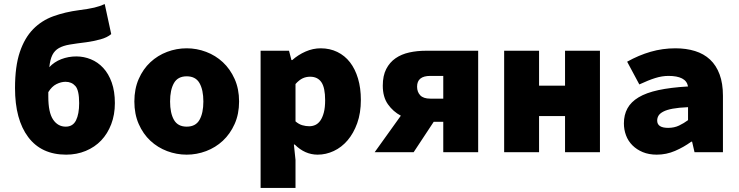

<svg xmlns="http://www.w3.org/2000/svg" viewBox="-20 -750 3640 946"><path d="M306 12Q184 12 119 -74.5Q54 -161 54 -316Q54 -423 77.5 -493Q101 -563 143 -606Q185 -649 243 -670Q301 -691 370 -700Q417 -706 444.5 -712.5Q472 -719 496 -730L528 -582Q508 -565 474.5 -556Q441 -547 406 -542Q357 -536 324 -530.5Q291 -525 270 -513Q249 -501 238 -479Q227 -457 223 -419Q247 -445 282 -458.5Q317 -472 356 -472Q393 -472 427.5 -458Q462 -444 488.5 -415.5Q515 -387 530.5 -343.5Q546 -300 546 -242Q546 -185 528 -138Q510 -91 478.5 -58Q447 -25 402.5 -6.5Q358 12 306 12ZM304 -126Q339 -126 354.5 -157Q370 -188 370 -242Q370 -305 351.5 -326Q333 -347 303 -347Q281 -347 258 -335.5Q235 -324 218 -296V-274Q218 -196 241.5 -161Q265 -126 304 -126Z M900 12Q850 12 803.5 -5.5Q757 -23 721 -56.5Q685 -90 663.5 -139Q642 -188 642 -250Q642 -312 663.5 -361Q685 -410 721 -443.5Q757 -477 803.5 -494.5Q850 -512 900 -512Q949 -512 995.5 -494.5Q1042 -477 1078 -443.5Q1114 -410 1136 -361Q1158 -312 1158 -250Q1158 -188 1136 -139Q1114 -90 1078 -56.5Q1042 -23 995.5 -5.5Q949 12 900 12ZM900 -126Q944 -126 963 -159.5Q982 -193 982 -250Q982 -307 963 -340.5Q944 -374 900 -374Q856 -374 837 -340.5Q818 -307 818 -250Q818 -193 837 -159.5Q856 -126 900 -126Z M1264 176V-500H1404L1416 -454H1420Q1449 -480 1485.5 -496Q1522 -512 1560 -512Q1605 -512 1642 -494Q1679 -476 1704.5 -443Q1730 -410 1744 -363Q1758 -316 1758 -258Q1758 -193 1740 -143Q1722 -93 1692.5 -58.5Q1663 -24 1624.5 -6Q1586 12 1545 12Q1482 12 1432 -38H1428L1436 38V176ZM1504 -128Q1520 -128 1534 -134.5Q1548 -141 1558.5 -156Q1569 -171 1575.5 -195.5Q1582 -220 1582 -256Q1582 -318 1563.5 -345Q1545 -372 1508 -372Q1488 -372 1471 -364Q1454 -356 1436 -336V-152Q1452 -138 1469.5 -133Q1487 -128 1504 -128Z M2164 0V-150H2117L2018 0H1826L1955 -180Q1917 -200 1891.5 -236Q1866 -272 1866 -328Q1866 -377 1883 -410Q1900 -443 1929 -463Q1958 -483 1996.5 -491.5Q2035 -500 2079 -500H2336V0ZM2100 -264H2164V-376H2100Q2035 -376 2035 -323Q2035 -297 2050.5 -280.5Q2066 -264 2100 -264Z M2464 0V-500H2636V-328H2764V-500H2936V0H2764V-178H2636V0Z M3216 12Q3177 12 3147 -0.5Q3117 -13 3096 -34Q3075 -55 3064.5 -83Q3054 -111 3054 -142Q3054 -184 3071.5 -216Q3089 -248 3126.5 -270.5Q3164 -293 3224 -306Q3284 -319 3370 -324Q3365 -351 3340.5 -363.5Q3316 -376 3274 -376Q3242 -376 3208.5 -365.5Q3175 -355 3130 -334L3070 -446Q3127 -478 3186 -495Q3245 -512 3308 -512Q3361 -512 3404.5 -498.5Q3448 -485 3478.5 -456.5Q3509 -428 3525.5 -383.5Q3542 -339 3542 -278V0H3402L3390 -52H3386Q3349 -25 3306 -6.5Q3263 12 3216 12ZM3272 -120Q3302 -120 3326 -131.5Q3350 -143 3370 -158V-222Q3324 -220 3294.5 -214.5Q3265 -209 3248 -200Q3231 -191 3224.5 -180Q3218 -169 3218 -156Q3218 -120 3272 -120Z"/></svg>

Font: Source Code Pro Black
Style: Regular
Weight: 900
Monospace: yes
Designer: Paul D. Hunt, Teo Tuominen
Foundry: Adobe Systems Incorporated
Version: Version 2.030;PS 1.000;hotconv 16.6.51;makeotf.lib2.5.65220